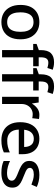

<svg xmlns="http://www.w3.org/2000/svg" viewBox="985 -1790 815 2826"><g transform="rotate(90 1393.0 -377.5)"><path d="M304 10Q231 10 174.5 -22.5Q118 -55 85.5 -118Q53 -181 53 -271Q53 -404 121 -476.5Q189 -549 307 -549Q381 -549 437.5 -516.5Q494 -484 526.5 -422Q559 -360 559 -271Q559 -181 528 -118Q497 -55 439.5 -22.5Q382 10 304 10ZM306 -75Q356 -75 387.5 -98.5Q419 -122 434 -166Q449 -210 449 -271Q449 -332 433.5 -374.5Q418 -417 386.5 -440Q355 -463 305 -463Q230 -463 196 -412Q162 -361 162 -271Q162 -210 177 -166Q192 -122 224 -98.5Q256 -75 306 -75Z M717 0V-458H627V-508L718 -541V-568Q718 -673 763.5 -719Q809 -765 895 -765Q929 -765 957 -759.5Q985 -754 1007 -746L981 -667Q965 -671 945 -676Q925 -681 903 -681Q863 -681 843.5 -654.5Q824 -628 824 -570V-539H956V-458H824V0Z M1073 0V-458H983V-508L1074 -541V-568Q1074 -673 1119.5 -719Q1165 -765 1251 -765Q1285 -765 1313 -759.5Q1341 -754 1363 -746L1337 -667Q1321 -671 1301 -676Q1281 -681 1259 -681Q1219 -681 1199.5 -654.5Q1180 -628 1180 -570V-539H1312V-458H1180V0Z M1405 0V-539H1489L1503 -443H1508Q1533 -486 1574 -517.5Q1615 -549 1670 -549Q1685 -549 1702.5 -547.5Q1720 -546 1732 -543L1720 -444Q1707 -447 1692 -449Q1677 -451 1660 -451Q1623 -451 1588.5 -431.5Q1554 -412 1532.5 -374.5Q1511 -337 1511 -283V0Z M2043 10Q1965 10 1905.5 -20.5Q1846 -51 1812.5 -113Q1779 -175 1779 -266Q1779 -356 1809 -419Q1839 -482 1894 -515.5Q1949 -549 2022 -549Q2093 -549 2144.5 -519.5Q2196 -490 2223 -435Q2250 -380 2250 -305V-246H1888Q1890 -164 1932 -120Q1974 -76 2050 -76Q2101 -76 2141 -85.5Q2181 -95 2224 -114V-26Q2183 -8 2142 1Q2101 10 2043 10ZM1890 -325H2144Q2144 -388 2114.5 -427.5Q2085 -467 2023 -467Q1965 -467 1931 -430Q1897 -393 1890 -325Z M2524 10Q2468 10 2426 1.5Q2384 -7 2350 -23V-117Q2386 -99 2433 -86Q2480 -73 2524 -73Q2585 -73 2612.5 -92Q2640 -111 2640 -143Q2640 -162 2629 -176.5Q2618 -191 2590 -206Q2562 -221 2510 -241Q2459 -261 2423.5 -281.5Q2388 -302 2368.5 -330.5Q2349 -359 2349 -403Q2349 -474 2406 -511.5Q2463 -549 2555 -549Q2605 -549 2648.5 -539Q2692 -529 2732 -511L2698 -432Q2663 -446 2625 -456.5Q2587 -467 2550 -467Q2502 -467 2476.5 -451.5Q2451 -436 2451 -409Q2451 -390 2463 -375.5Q2475 -361 2504.5 -347.5Q2534 -334 2584 -314Q2635 -295 2670 -274.5Q2705 -254 2723.5 -225Q2742 -196 2742 -152Q2742 -100 2716.5 -64Q2691 -28 2642 -9Q2593 10 2524 10Z"/></g></svg>

Font: Noto Sans Symbols Medium
Style: Regular
Weight: 500
Version: Version 2.002